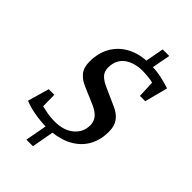

<svg xmlns="http://www.w3.org/2000/svg" viewBox="-249 -796 996 996"><g transform="rotate(45 248.5 -298.5)"><path d="M154 117 176 -2Q134 -3 92 -10.5Q50 -18 17 -32L51 -150H92L93 -67Q109 -63 135 -58Q161 -53 191 -53Q257 -53 296.5 -86Q336 -119 336 -170Q336 -198 319.5 -218Q303 -238 269 -253L173 -294Q140 -308 119.5 -332.5Q99 -357 99 -401Q99 -463 124.5 -509Q150 -555 196 -582Q242 -609 304 -613L323 -714H371L352 -613Q386 -612 419 -604.5Q452 -597 482 -587L449 -460H410L406 -553Q395 -557 369.5 -559.5Q344 -562 327 -562Q299 -562 274 -555Q249 -548 229.5 -534Q210 -520 199.5 -498Q189 -476 189 -447Q189 -417 207.5 -399Q226 -381 259 -367L353 -325Q390 -309 409 -282.5Q428 -256 428 -214Q428 -157 404.5 -112.5Q381 -68 335.5 -40Q290 -12 224 -4L202 117Z"/></g></svg>

Font: Manuale Medium
Style: Italic
Weight: 500
Italic angle: -11°
Version: Version 1.002